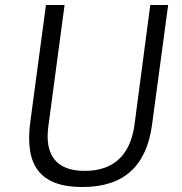

<svg xmlns="http://www.w3.org/2000/svg" viewBox="-20 -743 731 773"><path d="M592 -240 657 -723H585L521 -237C503 -115 434 -55 321 -55C209 -55 158 -116 175 -237L240 -723H165L102 -252C79 -79 139 10 312 10C482 10 570 -78 592 -240Z"/></svg>

Font: United Sans Light
Style: Italic
Weight: 300
Italic angle: -8°
Designer: Pablo Impallari, Rodrigo Fuenzalida (Modified by Dan O. Williams)
Version: Version 1.000;PS 001.000;hotconv 1.0.88;makeotf.lib2.5.64775